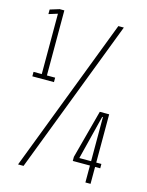

<svg xmlns="http://www.w3.org/2000/svg" viewBox="-105 -745 620 811"><g transform="rotate(15 204.5 -339.5)"><path d="M16 -375H110.5V-394.5H74.5V-679H54L13.5 -666.5V-646.5L52 -658.5V-394.5H16ZM54 0H78L336 -674H312ZM348.5 0H371V-74H393.5V-93H371V-304H330L273.5 -92V-74H348.5ZM297 -93 345.5 -286H348.5V-93Z"/></g></svg>

Font: Anybody ExtraCondensed ExtraLight
Style: Regular
Weight: 250
Width: 2
Version: Version 1.113;gftools[0.9.25]